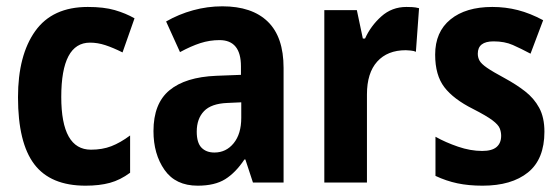

<svg xmlns="http://www.w3.org/2000/svg" viewBox="-20 -578 1772 608"><path d="M251 10Q140 10 88.5 -58Q37 -126 37 -270Q37 -403 91.5 -479.5Q146 -556 258 -556Q309 -556 343.5 -546Q378 -536 406 -520L368 -412Q338 -427 313.5 -435Q289 -443 265 -443Q174 -443 174 -271Q174 -104 268 -104Q304 -104 332.5 -115Q361 -126 392 -149V-31Q361 -8 328 1Q295 10 251 10Z M684 -558Q778 -558 828 -509.5Q878 -461 878 -363V0H781L757 -73H754Q726 -31 693 -10.5Q660 10 606 10Q536 10 501 -40Q466 -90 466 -163Q466 -250 516.5 -292Q567 -334 665 -338L743 -341V-368Q743 -451 675 -451Q644 -451 614.5 -441.5Q585 -432 550 -413L506 -510Q546 -533 591.5 -545.5Q637 -558 684 -558ZM700 -252Q649 -250 626 -226Q603 -202 603 -161Q603 -126 618 -110.5Q633 -95 659 -95Q696 -95 720 -124.5Q744 -154 744 -205V-254Z M1267 -556Q1275 -556 1285.5 -555.5Q1296 -555 1307 -552L1297 -414Q1291 -417 1280 -418Q1269 -419 1265 -419Q1207 -419 1174.5 -383Q1142 -347 1142 -279V0H1007V-546H1110L1129 -456H1136Q1154 -496 1187.5 -526Q1221 -556 1267 -556Z M1704 -161Q1704 -74 1652 -32Q1600 10 1508 10Q1464 10 1428.5 2.5Q1393 -5 1359 -21V-145Q1391 -127 1430.5 -113.5Q1470 -100 1507 -100Q1538 -100 1552.5 -112.5Q1567 -125 1567 -148Q1567 -160 1562.5 -171.5Q1558 -183 1539.5 -197Q1521 -211 1478 -233Q1416 -264 1387 -302Q1358 -340 1358 -405Q1358 -477 1406.5 -516.5Q1455 -556 1539 -556Q1581 -556 1620 -546Q1659 -536 1700 -514L1660 -408Q1630 -424 1604 -435.5Q1578 -447 1543 -447Q1493 -447 1493 -408Q1493 -396 1498.5 -386Q1504 -376 1522 -363.5Q1540 -351 1579 -330Q1614 -311 1642.5 -289Q1671 -267 1687.5 -236.5Q1704 -206 1704 -161Z"/></svg>

Font: Noto Sans Malayalam Condensed
Style: Bold
Weight: 700
Width: 3
Designer: Jelle Bosma - Monotype Design Team
Foundry: Monotype Imaging Inc.
Version: Version 2.104; ttfautohint (v1.8.4.7-5d5b)